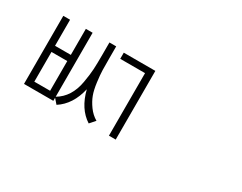

<svg xmlns="http://www.w3.org/2000/svg" viewBox="-51 -971 1022 811"><g transform="rotate(30 460.0 -566.0)"><path d="M190 -435V-580H113V-435ZM338 -737V-678Q338 -643 338.5 -621.5Q339 -600 343.5 -565Q348 -530 356.5 -507Q365 -484 382 -460.5Q399 -437 423 -423L400 -397Q342 -434 321 -518Q302 -435 243 -397L223 -420V-405H80V-737H113V-610H190V-737H223V-425Q252 -442 270 -470.5Q288 -499 295 -539Q302 -579 303.5 -606.5Q305 -634 305 -678V-737ZM379 -730H533V-395H500V-700H379Z"/></g></svg>

Font: Noto Sans Korean Thin
Style: Regular
Weight: 250
Designer: Ryoko NISHIZUKA  (kana & ideographs); Paul D. Hunt (Latin, Greek & Cyrillic); Wenlong ZHANG  (bopomofo); Sandoll Communi
Foundry: Adobe Systems Incorporated
Version: Version 1.0001;PS 1;hotconv 1.0.78;makeotf.lib2.5.61930